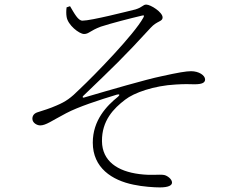

<svg xmlns="http://www.w3.org/2000/svg" viewBox="-20 -774 1040 836"><path d="M339 -684C377 -684 537 -725 570 -733C602 -743 602 -754 617 -754C636 -754 688 -721 688 -698C688 -679 664 -684 636 -653C517 -523 473 -482 342 -356C338 -352 340 -348 345 -349C458 -382 615 -428 683 -442C755 -458 791 -464 812 -464C846 -464 873 -446 873 -428C873 -415 862 -407 827 -407C807 -407 789 -409 745 -406C650 -401 563 -370 525 -340C475 -302 423 -249 424 -159C425 -73 491 -28 587 -16C640 -9 673 -16 695 -12C709 -9 729 6 729 21C729 33 714 42 676 42C652 42 602 39 561 30C468 11 384 -43 384 -153C384 -250 444 -313 494 -353C503 -361 501 -365 489 -362C410 -338 321 -309 268 -281C205 -248 180 -228 155 -228C141 -228 121 -239 121 -257C121 -270 128 -280 143 -285C168 -293 198 -302 227 -315C267 -332 288 -347 327 -386C393 -448 564 -624 604 -697C610 -708 606 -708 598 -706C543 -693 469 -674 419 -658C371 -640 367 -626 346 -626C325 -626 275 -665 270 -701C268 -712 268 -729 270 -742L285 -747C304 -715 320 -684 339 -684Z"/></svg>

Font: Noto Serif CJK SC ExtraLight
Style: Regular
Weight: 200
Designer: Ryoko NISHIZUKA 西塚涼子 (kana & ideographs); Frank Grießhammer (Latin, Greek & Cyrillic); Wenlong ZHANG 张文龙 (bopomofo); San
Foundry: Adobe
Version: Version 2.001;hotconv 1.1.0;makeotfexe 2.6.0